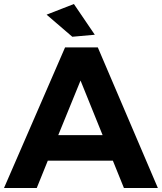

<svg xmlns="http://www.w3.org/2000/svg" viewBox="-23 -936 806 956"><path d="M594 0 539 -136H215L160 0H-3L301 -700H464L763 0ZM267 -263H488L378 -535ZM345 -916 449 -763 337 -753 209 -863Z"/></svg>

Font: Gontserrat SemiBold
Style: Regular
Weight: 600
Designer: Julieta Ulanovsky
Foundry: Julieta Ulanovsky
Version: Version 6.001